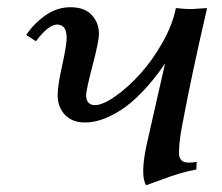

<svg xmlns="http://www.w3.org/2000/svg" viewBox="-20 -511 623 540"><path d="M53.7 -412.6Q74.7 -444.3 107.4 -467.5Q140.1 -490.7 178.2 -490.7Q217.8 -490.7 238 -468.8Q258.3 -446.8 258.3 -416Q258.3 -395 240.2 -326.2Q222.2 -257.3 222.2 -243.2Q222.2 -229.5 228.8 -222.4Q235.4 -215.3 246.6 -215.3Q269 -215.3 304.4 -240.2Q339.8 -265.1 374.3 -303.2Q408.7 -341.3 437.3 -391.8Q465.8 -442.4 474.6 -488.3Q500.5 -485.4 518.1 -485.4L562.5 -488.3Q518.1 -297.4 491.2 -152.3Q483.4 -109.4 483.4 -80.6Q483.4 -53.7 510.3 -53.7Q524.4 -53.7 533.2 -55.7L532.2 -34.2Q507.8 -29.8 485.6 -23.2Q463.4 -16.6 433.3 -5.4Q403.3 5.9 391.1 9.8Q382.8 -2 382.8 -29.3Q382.8 -58.6 391.6 -100.1Q399.9 -138.7 417.7 -215.8Q435.5 -293 444.3 -332.5Q412.6 -286.1 380.1 -252.4Q347.7 -218.8 318.8 -200.7Q290 -182.6 265.6 -174.6Q241.2 -166.5 219.2 -166.5Q183.1 -166.5 162.6 -188.2Q142.1 -210 142.1 -243.7Q142.1 -269.5 154.8 -326.7Q167.5 -383.8 167.5 -404.3Q167.5 -441.9 140.6 -441.9Q116.2 -441.9 81.1 -395Z"/></svg>

Font: Flanker
Style: Italic
Weight: 400
Italic angle: -12°
Designer: Flanker
Version: Version 2.027